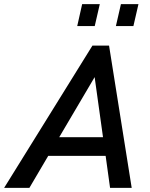

<svg xmlns="http://www.w3.org/2000/svg" viewBox="-61 -911 729 931"><path d="M422.9 -891.1 398.4 -784.7H313.5L337.4 -891.1ZM525.4 -891.1H610.4L585.9 -784.7H501ZM387.2 -689.9H467.8L577.6 0H472.7L451.2 -155.3H172.9L81.5 0H-41ZM226.1 -245.6H438.5L397.9 -537.1Z"/></svg>

Font: HK Grotesk SmBold Legacy Italic
Style: Regular
Weight: 600
Italic angle: -13°
Designer: Alfredo Marco Pradil
Foundry: Hanken Design Co.
Version: Version 2.022;PS 002.022;hotconv 1.0.88;makeotf.lib2.5.64775